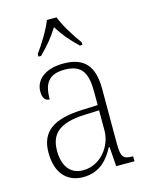

<svg xmlns="http://www.w3.org/2000/svg" viewBox="-117 -840 717 924"><g transform="rotate(-15 242.0 -378.0)"><path d="M123 -619V-606H136C178 -648 204 -679 232 -724C259 -679 286 -648 329 -606H342V-619C313 -657 273 -721 256 -766H208C191 -721 151 -657 123 -619ZM182 10C268 10 310 -46 337 -97H341L348 0H439V-25H435C388 -25 379 -38 379 -109V-377C379 -489 335 -543 230 -543C131 -543 88 -493 88 -442C88 -409 100 -393 122 -393C122 -470 146 -513 228 -513C319 -513 338 -460 338 -371V-307L262 -304C117 -299 50 -252 50 -147C50 -40 106 10 182 10ZM190 -22C121 -22 92 -76 92 -145C92 -225 134 -273 265 -278L338 -281V-181C338 -101 276 -22 190 -22Z"/></g></svg>

Font: Noto Serif Bengali SemiCondensed ExtraLight
Style: Regular
Weight: 200
Width: 4
Designer: Juan Bruce, Universal Thirst, Indian Type Foundry and the Monotype Design Team.
Foundry: Monotype Imaging Inc.
Version: Version 2.003